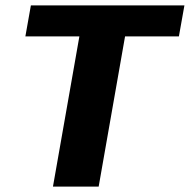

<svg xmlns="http://www.w3.org/2000/svg" viewBox="-20 -695 707 715"><path d="M177.2 0H347.4L445.7 -559.4H646.2L666.8 -675H95L74.5 -559.4H275.6Z"/></svg>

Font: Anybody Thin
Style: Italic
Weight: 100
Italic angle: -10°
Designer: Tyler Finck
Foundry: Etcetera Type Company
Version: Version 1.114;gftools[0.9.25]